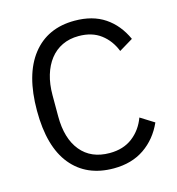

<svg xmlns="http://www.w3.org/2000/svg" viewBox="-107 -803 836 907"><g transform="rotate(-15 310.5 -349.0)"><path d="M339 12Q206 12 132 -78.5Q58 -169 58 -345Q58 -521 132 -615.5Q206 -710 339 -710Q427 -710 486.5 -670Q546 -630 579 -557L511 -516Q490 -570 447 -602.5Q404 -635 339 -635Q294 -635 258.5 -618Q223 -601 198.5 -569.5Q174 -538 161 -494.5Q148 -451 148 -397V-293Q148 -185 198 -124Q248 -63 339 -63Q406 -63 451 -97.5Q496 -132 517 -189L584 -147Q551 -73 489 -30.5Q427 12 339 12Z"/></g></svg>

Font: Aneliza
Style: Regular
Weight: 400
Designer: Mike Abbink, Paul van der Laan, Pieter van Rosmalen
Foundry: Bold Monday
Version: Version 3.001;September 8, 2019;FontCreator 11.5.0.2425 64-b